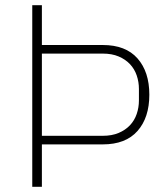

<svg xmlns="http://www.w3.org/2000/svg" viewBox="-20 -718 637 738"><path d="M104 0V-698H141V-545H375Q463 -545 508.5 -493.5Q554 -442 554 -354Q554 -266 508.5 -214.5Q463 -163 375 -163H141V0ZM141 -196H375Q410 -196 436 -207Q462 -218 479.5 -236.5Q497 -255 505.5 -280Q514 -305 514 -332V-376Q514 -403 505.5 -428Q497 -453 479.5 -471.5Q462 -490 436 -501Q410 -512 375 -512H141Z"/></svg>

Font: IBM Plex Sans Thai Looped ExtraLight
Style: Regular
Weight: 200
Designer: Mike Abbink, Paul van der Laan, Pieter van Rosmalen, Ben Mitchell, Mark Frömberg
Foundry: Bold Monday
Version: Version 1.0